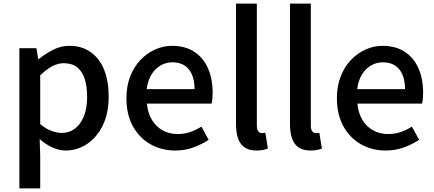

<svg xmlns="http://www.w3.org/2000/svg" viewBox="-20 -817 2398 1060"><path d="M87 223V-551H181L191 -490H193Q230 -520 273 -542Q316 -564 363 -564Q432 -564 481 -529Q530 -494 555 -431.5Q580 -369 580 -284Q580 -190 546.5 -123Q513 -56 459 -21Q405 14 343 14Q307 14 270 -2.5Q233 -19 199 -49L202 45V223ZM321 -83Q361 -83 392.5 -106Q424 -129 442.5 -173.5Q461 -218 461 -282Q461 -340 447.5 -381.5Q434 -423 406 -445.5Q378 -468 332 -468Q300 -468 268.5 -451.5Q237 -435 202 -401V-132Q234 -105 265 -94Q296 -83 321 -83Z M947 14Q872 14 811 -20.5Q750 -55 714 -119.5Q678 -184 678 -275Q678 -342 699 -395.5Q720 -449 756 -486.5Q792 -524 837 -544Q882 -564 929 -564Q1002 -564 1052 -531.5Q1102 -499 1128 -440.5Q1154 -382 1154 -304Q1154 -287 1152.5 -271.5Q1151 -256 1148 -245H791Q796 -193 818.5 -155.5Q841 -118 877.5 -97.5Q914 -77 961 -77Q998 -77 1030 -88Q1062 -99 1092 -118L1132 -45Q1094 -20 1047.5 -3Q1001 14 947 14ZM790 -325H1054Q1054 -395 1022.5 -434Q991 -473 931 -473Q897 -473 867 -456Q837 -439 816.5 -406Q796 -373 790 -325Z M1397 14Q1355 14 1330 -3.5Q1305 -21 1294 -53.5Q1283 -86 1283 -130V-797H1398V-124Q1398 -101 1406.5 -91.5Q1415 -82 1425 -82Q1429 -82 1433 -82.5Q1437 -83 1445 -84L1459 3Q1449 7 1434 10.5Q1419 14 1397 14Z M1695 14Q1653 14 1628 -3.5Q1603 -21 1592 -53.5Q1581 -86 1581 -130V-797H1696V-124Q1696 -101 1704.5 -91.5Q1713 -82 1723 -82Q1727 -82 1731 -82.5Q1735 -83 1743 -84L1757 3Q1747 7 1732 10.5Q1717 14 1695 14Z M2109 14Q2034 14 1973 -20.5Q1912 -55 1876 -119.5Q1840 -184 1840 -275Q1840 -342 1861 -395.5Q1882 -449 1918 -486.5Q1954 -524 1999 -544Q2044 -564 2091 -564Q2164 -564 2214 -531.5Q2264 -499 2290 -440.5Q2316 -382 2316 -304Q2316 -287 2314.5 -271.5Q2313 -256 2310 -245H1953Q1958 -193 1980.5 -155.5Q2003 -118 2039.5 -97.5Q2076 -77 2123 -77Q2160 -77 2192 -88Q2224 -99 2254 -118L2294 -45Q2256 -20 2209.5 -3Q2163 14 2109 14ZM1952 -325H2216Q2216 -395 2184.5 -434Q2153 -473 2093 -473Q2059 -473 2029 -456Q1999 -439 1978.5 -406Q1958 -373 1952 -325Z"/></svg>

Font: Noto Sans KR Thin Medium
Style: Regular
Weight: 500
Version: Version 2.004-H2;hotconv 1.0.118;makeotfexe 2.5.65603